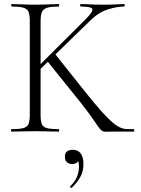

<svg xmlns="http://www.w3.org/2000/svg" viewBox="-20 -645 689 941"><path d="M126 -81V-544Q126 -573 119.5 -587.5Q113 -602 94 -607.5Q75 -613 37 -613Q35 -613 35 -619Q35 -625 37 -625Q61 -625 90.5 -623.5Q120 -622 152 -622Q187 -622 216 -623.5Q245 -625 268 -625Q270 -625 270 -619Q270 -613 268 -613Q230 -613 211 -607Q192 -601 185.5 -586Q179 -571 179 -542V-81Q179 -52 185 -37Q191 -22 210.5 -17Q230 -12 268 -12Q270 -12 270 -6Q270 0 268 0Q244 0 215.5 -1Q187 -2 152 -2Q120 -2 90 -1Q60 0 36 0Q34 0 34 -6Q34 -12 36 -12Q74 -12 93.5 -17Q113 -22 119.5 -37Q126 -52 126 -81ZM373 -145 209 -349 251 -379 395 -198Q442 -139 474.5 -102.5Q507 -66 529 -47Q551 -28 568 -20.5Q585 -13 600.5 -12.5Q616 -12 635 -12Q638 -12 638 -6Q638 0 635 0Q590 0 563 0Q536 0 523 0Q516 0 511.5 0.5Q507 1 502 1Q488 1 480 -4Q472 -9 461.5 -24Q451 -39 431 -68Q411 -97 373 -145ZM142 -294 399 -550Q437 -588 432.5 -600.5Q428 -613 375 -613Q373 -613 373 -619Q373 -625 375 -625Q399 -625 423.5 -623.5Q448 -622 488 -622Q525 -622 546.5 -623.5Q568 -625 588 -625Q591 -625 591 -619Q591 -613 588 -613Q554 -613 509 -599Q464 -585 422 -544L166 -295ZM332 275Q328 277 324.5 273.5Q321 270 324 268Q347 246 357 222Q367 198 367 173Q367 151 361.5 143Q356 135 348 130L364 127Q367 143 357.5 151Q348 159 334 159Q317 159 307.5 149.5Q298 140 298 124Q298 104 309 96.5Q320 89 336 89Q362 89 375.5 107Q389 125 389 160Q389 194 374 221.5Q359 249 332 275Z"/></svg>

Font: Cormorant Infant Light
Style: Regular
Weight: 300
Designer: Christian Thalmann (Catharsis Fonts)
Foundry: Catharsis Fonts
Version: Version 4.001